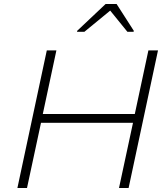

<svg xmlns="http://www.w3.org/2000/svg" viewBox="-20 -940 839 960"><path d="M67 0 214 -688H262L194 -370H654L722 -688H770L623 0H575L645 -326H185L115 0ZM365 -781 366 -786 508 -920H563L649 -786L648 -781H617L531 -887L402 -781Z"/></svg>

Font: Saira SemiExpanded ExtraLight
Style: Italic
Weight: 250
Width: 6
Italic angle: -12°
Designer: Hector Gatti with collaboration of the Omnibus-Type team
Foundry: Omnibus-Type
Version: Version 1.101